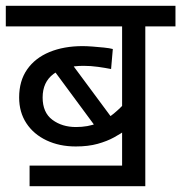

<svg xmlns="http://www.w3.org/2000/svg" viewBox="-20 -642 625 662"><path d="M585 -551H481V0H401V-221L416 -195Q398 -182 373.5 -168.5Q349 -155 316.5 -146Q284 -137 241 -137Q185 -137 140.5 -158Q96 -179 71 -217Q46 -255 46 -306Q46 -363 73.5 -402.5Q101 -442 150.5 -462.5Q200 -483 265 -483Q279 -483 299 -481.5Q319 -480 338.5 -478Q358 -476 369 -473L363 -404Q343 -408 318 -411.5Q293 -415 268 -415Q202 -415 164.5 -387Q127 -359 127 -306Q127 -254 160.5 -229Q194 -204 242 -204Q283 -204 315.5 -217Q348 -230 372.5 -250.5Q397 -271 414 -291L401 -240V-551H0V-622H585ZM203 -455 389 -204 339 -165 144 -429ZM82 -71H437V0H82Z"/></svg>

Font: Noto Sans Ambassadori
Style: Regular
Weight: 400
Designer: Monotype Design Team
Foundry: Monotype Imaging Inc.
Version: Version 2.013